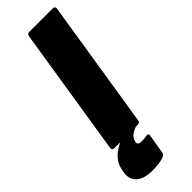

<svg xmlns="http://www.w3.org/2000/svg" viewBox="-295 -671 883 883"><g transform="rotate(-45 146.5 -229.0)"><path d="M38 0Q22 0 24 -15L123 -640Q125 -655 138 -655H290Q306 -655 304 -640L205 -15Q203 0 190 0ZM87 197Q35 197 8.5 174Q-18 151 -11 110L-9 98Q-1 48 45 17Q91 -14 185 -33L197 -8Q160 5 145.5 16Q131 27 127 44L126 48Q124 58 129.5 62.5Q135 67 152 67Q160 67 166 66Q172 65 181 64Q188 62 192 65.5Q196 69 194 77L178 172Q176 183 163 187Q145 193 126 195Q107 197 87 197Z"/></g></svg>

Font: Sofia Sans ExtraBlack
Style: Italic
Weight: 1000
Italic angle: -9°
Designer: Botio Nikoltchev, Ani Petrova
Foundry: lettersoup
Version: Version 4.100; ttfautohint (v1.8.4.7-5d5b)